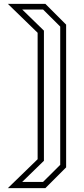

<svg xmlns="http://www.w3.org/2000/svg" viewBox="-20 -770 432 990"><path d="M214 200H20.5L174 51V-601L20.5 -750H214L321 -643V93ZM202 168 290.5 80V-633L202 -721H94.5L206.5 -612V59L94.5 168Z"/></svg>

Font: Tourney Light
Style: Regular
Weight: 300
Version: Version 1.015